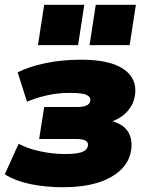

<svg xmlns="http://www.w3.org/2000/svg" viewBox="-20 -772 611 804"><path d="M0 0ZM243 12Q171 12 108 -1Q45 -14 0 -42L58 -170Q92 -151 145.5 -139Q199 -127 253 -127Q298 -127 321 -134.5Q344 -142 348 -161Q354 -190 299 -190H144L165 -324H305Q353 -324 358 -349Q361 -365 343.5 -374Q326 -383 273 -383Q221 -383 175.5 -372.5Q130 -362 93 -346L54 -469Q101 -493 170 -507.5Q239 -522 320 -522Q441 -522 498.5 -482Q556 -442 545 -371Q539 -335 514.5 -307Q490 -279 451 -264Q498 -251 517 -219Q536 -187 529 -142Q518 -72 444 -30Q370 12 243 12ZM355 -583 381 -752H549L523 -583ZM139 -583 165 -752H333L307 -583Z"/></svg>

Font: Winston Black
Style: Italic
Weight: 900
Italic angle: -9°
Designer: Original fonts by Vernon Adams / Changes by Cristiano Sobral
Foundry: VOriginal fonts by Vernon Adams / Changes by Cristiano Sobral
Version: Version 2.503;July 17, 2020;FontCreator 13.0.0.2655 64-bit